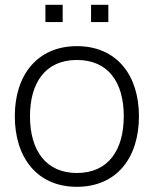

<svg xmlns="http://www.w3.org/2000/svg" viewBox="-20 -742 623 778"><path d="M349 -652.5H419V-722.5H349ZM164 -652.5H234V-722.5H164ZM291.5 15C451 15 543 -100.5 543 -271C543 -438 452.5 -555 291.5 -555C133.5 -555 40 -440.5 40 -271C40 -103 131 15 291.5 15ZM291.5 -41C167 -41 101.5 -131.5 101.5 -271C101.5 -406 163.5 -499 291.5 -499C417.5 -499 481.5 -410 481.5 -271C481.5 -133.5 418.5 -41 291.5 -41Z"/></svg>

Font: Vela Sans Light
Style: Regular
Weight: 300
Designer: Principal design: Mikhail Sharanda - project Manrope.
Design modification: Ravid Balaliev
Foundry: Mikhail Sharanda
Version: Version 1.001